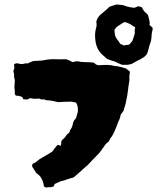

<svg xmlns="http://www.w3.org/2000/svg" viewBox="-20 -856 716 859"><path d="M662 -722Q662 -718 660 -712Q658 -700 657.5 -687.5Q657 -675 652 -662Q648 -652 645.5 -640.5Q643 -629 639 -618Q635 -609 627 -603Q619 -597 610 -592Q602 -588 594 -584Q586 -580 578 -575Q572 -571 565.5 -569Q559 -567 551 -566H526Q518 -569 510 -573Q502 -577 493 -581Q485 -583 476 -586Q467 -589 458 -593Q454 -597 448.5 -602Q443 -607 438 -611Q424 -624 416.5 -640Q409 -656 407 -674Q402 -706 411 -735Q413 -742 412 -748Q411 -754 411 -760Q417 -782 435 -795Q444 -802 453 -810Q462 -818 470 -826L501 -836Q504 -836 506.5 -835.5Q509 -835 512 -835Q519 -834 526 -833.5Q533 -833 539 -830Q550 -826 560.5 -824Q571 -822 581 -821L598 -828Q606 -827 615 -823Q618 -818 620 -813.5Q622 -809 626 -805Q629 -801 633.5 -797.5Q638 -794 642 -789Q644 -779 647.5 -767.5Q651 -756 649 -744Q657 -738 662 -733Q662 -730 663 -727.5Q664 -725 662 -722ZM585 -734Q577 -738 569 -744Q561 -750 551 -753Q540 -760 530 -754Q508 -740 503 -736Q498 -732 492 -722Q492 -720 492.5 -717Q493 -714 493 -711Q493 -693 506 -677Q510 -673 512.5 -668.5Q515 -664 519 -659Q522 -658 526 -656.5Q530 -655 536 -652Q542 -656 548.5 -655Q555 -654 562 -660Q565 -665 569.5 -669.5Q574 -674 575 -681Q577 -689 580.5 -697.5Q584 -706 583 -714Q582 -719 583 -724Q584 -729 585 -734ZM561 -531Q560 -524 559 -517Q558 -510 559 -503V-496Q555 -474 552.5 -451.5Q550 -429 545 -407Q543 -394 539 -382Q535 -370 532 -359Q529 -355 525.5 -350.5Q522 -346 520 -343Q519 -338 517.5 -332Q516 -326 514 -321Q510 -314 507 -305.5Q504 -297 501 -289Q496 -278 491.5 -267Q487 -256 480 -245Q476 -241 472.5 -235Q469 -229 466 -222Q463 -221 460.5 -218Q458 -215 454 -213Q452 -209 449.5 -206.5Q447 -204 445 -200Q438 -190 430 -179Q422 -168 413 -160Q403 -150 393 -139.5Q383 -129 373 -118Q368 -114 362.5 -109Q357 -104 351 -99Q341 -89 330 -80Q319 -71 309 -62Q301 -60 294 -58Q287 -56 279 -53Q272 -50 265.5 -48.5Q259 -47 252 -45Q245 -42 239 -39.5Q233 -37 225 -33Q224 -31 223 -28Q222 -25 220 -22Q211 -18 202.5 -18.5Q194 -19 186 -17Q178 -19 176 -25Q175 -37 170.5 -47.5Q166 -58 159 -68Q152 -74 141 -83Q139 -88 135.5 -92.5Q132 -97 129 -103Q126 -106 124 -112Q123 -115 124.5 -119.5Q126 -124 129 -125Q136 -127 141 -131Q146 -135 151 -139Q155 -143 160 -145.5Q165 -148 169 -151Q181 -158 192.5 -164.5Q204 -171 214 -178Q226 -195 236 -206Q238 -208 240 -208Q244 -207 250 -204Q251 -206 252 -206.5Q253 -207 253 -208Q254 -212 254 -221Q254 -223 254.5 -224Q255 -225 256 -227Q261 -233 267 -238Q273 -243 277 -251Q278 -253 280.5 -254.5Q283 -256 284 -258Q293 -263 293 -273Q303 -285 306 -302Q306 -305 307 -307Q308 -309 309 -312Q311 -318 316 -322.5Q321 -327 322 -334Q324 -343 328 -355Q328 -360 328.5 -365Q329 -370 328 -374Q328 -378 326.5 -382Q325 -386 324 -390Q320 -399 312 -399Q300 -402 290 -401Q278 -401 266 -400.5Q254 -400 240 -399Q230 -401 218 -404Q206 -407 194 -407Q187 -407 180.5 -410Q174 -413 166 -411Q164 -410 162 -412Q160 -414 156 -415Q152 -415 146.5 -414.5Q141 -414 136 -414Q127 -414 115 -417Q106 -413 104 -411.5Q102 -410 85 -412Q84 -412 82 -417.5Q80 -423 71 -425Q65 -428 51 -428Q50 -430 49 -431.5Q48 -433 47 -434Q46 -435 46 -437Q47 -447 45.5 -456Q44 -465 45 -475Q45 -483 46 -490Q47 -497 45 -504Q42 -511 43 -518Q44 -525 41 -532Q39 -537 41 -542Q45 -549 44 -555.5Q43 -562 43 -569Q48 -572 53 -572.5Q58 -573 62 -572Q77 -567 91 -572Q94 -573 97 -572.5Q100 -572 103 -572Q114 -577 116 -578Q118 -579 129 -583Q137 -584 146.5 -584Q156 -584 166 -585Q169 -586 172.5 -586Q176 -586 179 -587Q202 -592 226.5 -591Q251 -590 276 -591Q283 -589 290 -585.5Q297 -582 305 -578Q313 -581 327 -582Q342 -578 360.5 -578Q379 -578 398 -576Q404 -574 407 -569Q415 -564 425 -564Q431 -564 435 -565Q449 -566 463.5 -565.5Q478 -565 492 -561Q505 -560 517.5 -557Q530 -554 543 -550Q548 -546 552 -543Q556 -540 560 -537Q561 -535 561 -531Z"/></svg>

Font: Daruma Drop One
Style: Regular
Weight: 400
Designer: Maniackers Design
Version: Version 1.000